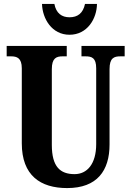

<svg xmlns="http://www.w3.org/2000/svg" viewBox="-20 -948 669 978"><path d="M334 -771C425 -771 473 -853 474 -928H413C403 -880 375 -860 334 -860C295 -860 266 -880 257 -928H194C196 -853 244 -771 334 -771ZM322 10C475 10 538 -79 538 -212V-596C538 -653 561 -661 593 -661H615V-714H395V-661H416C448 -661 470 -653 470 -600V-214C470 -112 423 -61 360 -61C287 -61 244 -98 244 -210V-596C244 -653 268 -661 299 -661H320V-714H14V-661H36C66 -661 91 -653 91 -600V-218C91 -54 186 10 322 10Z"/></svg>

Font: Noto Serif Georgian ExtraCondensed ExtraBold
Style: Regular
Weight: 800
Width: 2
Designer: Monotype Design Team, Akaki Razmadze
Foundry: Google LLC
Version: Version 2.003